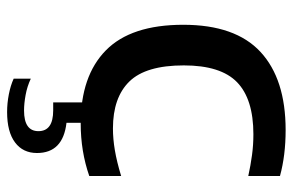

<svg xmlns="http://www.w3.org/2000/svg" viewBox="-158 -434 804 527"><g transform="rotate(90 243.5 -170.0)"><path d="M318.5 10Q188 10 117.8 -59Q47.5 -128 47.5 -271.5Q47.5 -414.5 122 -483.5Q196.5 -552.5 336.5 -552.5Q406 -552.5 462.5 -537V-450Q433 -456.5 405.2 -460.2Q377.5 -464 348 -464Q251.5 -464 205.2 -419.2Q159 -374.5 159 -273Q159 -169 203 -123.8Q247 -78.5 332 -78.5Q361 -78.5 392 -83.8Q423 -89 462.5 -101V-13.5Q395 10 318.5 10ZM287 212Q262.5 212 238.2 207.2Q214 202.5 195.5 194V147Q217 157 240.2 161.2Q263.5 165.5 283 165.5Q339.5 165.5 339.5 126Q339.5 85.5 282.5 85.5H260.5V-10H316.5V49Q399.5 58.5 399.5 130Q399.5 168.5 370.5 190.2Q341.5 212 287 212Z"/></g></svg>

Font: Encode Sans SmExp Md
Style: Regular
Weight: 500
Width: 6
Designer: Multiple Designers
Foundry: Impallari Type
Version: Version 3.002; ttfautohint (v1.8.3) -l 8 -r 50 -G 200 -x 14 